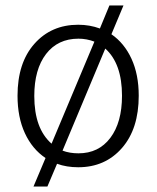

<svg xmlns="http://www.w3.org/2000/svg" viewBox="-20 -600 572 700"><path d="M168 -76.2 324.2 -448.2Q295.9 -459 266.1 -459Q190.9 -459 147.9 -403.1Q105 -347.2 105 -250Q105 -131.3 168 -76.2ZM363.8 -422.9 208 -50.8Q233.9 -41 266.1 -41Q339.8 -41 382.3 -97.4Q424.8 -153.8 424.8 -251Q424.8 -368.2 363.8 -422.9ZM152.8 80.1H102.1L146 -23.9Q97.7 -56.2 70.8 -114.3Q43.9 -172.4 43.9 -251Q43.9 -371.1 105.5 -440.4Q167 -509.8 265.1 -509.8Q307.1 -509.8 344.2 -496.1L378.9 -580.1H430.2L386.2 -475.1Q433.1 -442.9 459.5 -385.5Q485.8 -328.1 485.8 -251Q485.8 -130.4 424.6 -60.3Q363.3 9.8 265.1 9.8Q222.7 9.8 188 -2.9Z"/></svg>

Font: LT Hoop Light
Style: Regular
Weight: 300
Designer: Daniel Lyons
Foundry: LyonsType
Version: Version 1.000